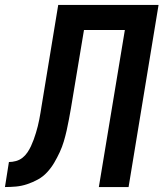

<svg xmlns="http://www.w3.org/2000/svg" viewBox="-56 -755 676 775"><path d="M343 0 448 -634H283L230 -316Q226 -294 222 -272Q218 -250 213 -228Q208 -206 201.5 -184Q195 -162 185 -140.5Q175 -119 163 -98.5Q151 -78 134.5 -60Q118 -42 97 -30.5Q76 -19 53.5 -11.5Q31 -4 8.5 -2Q-14 0 -36 0L-20 -101Q-6 -101 8.5 -105Q23 -109 34.5 -118Q46 -127 54.5 -139.5Q63 -152 69 -165Q75 -178 80 -191.5Q85 -205 89 -218.5Q93 -232 96.5 -245.5Q100 -259 102.5 -272.5Q105 -286 107.5 -300Q110 -314 112 -328L179 -735H584L463 0Z"/></svg>

Font: Iosevka Aile Oblique
Style: Bold
Weight: 700
Italic angle: -9°
Designer: Belleve Invis
Foundry: Belleve Invis
Version: Version 31.1.0; ttfautohint (v1.8.4)